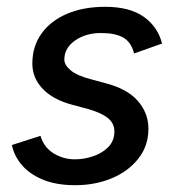

<svg xmlns="http://www.w3.org/2000/svg" viewBox="-20 -532 513 564"><path d="M201 12Q145 12 105.5 -4.5Q66 -21 43.5 -48Q21 -75 15 -106L99 -133Q109 -99 137.5 -81.5Q166 -64 200 -64Q228 -64 255 -73.5Q282 -83 299 -101Q316 -119 316 -146Q316 -170 296.5 -185.5Q277 -201 238 -212L193 -224Q136 -239 105.5 -271Q75 -303 75 -345Q75 -396 102 -433.5Q129 -471 177 -491.5Q225 -512 289 -512Q361 -512 402.5 -482.5Q444 -453 456 -404L374 -375Q365 -409 341.5 -422Q318 -435 276 -435Q232 -435 200.5 -413Q169 -391 169 -357Q169 -341 187.5 -325.5Q206 -310 244 -300L285 -289Q353 -272 384.5 -236Q416 -200 416 -154Q416 -103 386 -65.5Q356 -28 307.5 -8Q259 12 201 12Z"/></svg>

Font: Figtree Light Medium
Style: Italic
Weight: 500
Italic angle: -9.5°
Version: Version 2.000